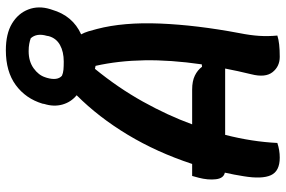

<svg xmlns="http://www.w3.org/2000/svg" viewBox="-176 -768 953 640"><g transform="rotate(-90 300.0 -448.5)"><path d="M143 0Q119 8 94 8Q49 8 35.5 -21.5Q22 -51 32 -112Q37 -144 44 -175Q25 -179 22 -205Q19 -231 27 -262L33 -284H73Q112 -402 170.5 -499Q229 -596 302 -669Q279 -688 271 -716.5Q263 -745 273 -777L274 -783Q291 -839 336 -872Q381 -905 452 -905Q507 -905 541 -884.5Q575 -864 588 -830Q601 -796 589 -757L587 -751Q567 -682 505 -654Q511 -643 515 -630Q519 -617 523 -601Q546 -513 541 -391Q536 -269 509 -126Q502 -91 500 -61Q498 -31 501 0Q489 4 471.5 6Q454 8 430 8Q398 8 379 -16Q360 -40 372 -87Q383 -132 391 -174H170Q147 -84 143 0ZM449 -829Q415 -829 392 -812.5Q369 -796 362 -774L360 -768Q350 -733 367 -718Q376 -714 387 -713Q398 -712 414 -712Q447 -712 469.5 -724.5Q492 -737 499 -762L500 -768Q510 -802 492 -822Q484 -825 473.5 -827Q463 -829 449 -829ZM321 -284Q349 -284 367.5 -275Q386 -266 397 -251L405 -252Q420 -356 418.5 -443Q417 -530 400 -606L390 -608Q327 -531 281 -448.5Q235 -366 205 -284Z"/></g></svg>

Font: Recursive Mn Csl St SmB
Style: Italic
Weight: 600
Italic angle: -15°
Monospace: yes
Version: Version 1.079;hotconv 1.0.112;makeotfexe 2.5.65598; ttfautoh